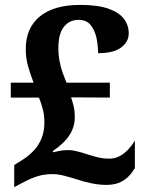

<svg xmlns="http://www.w3.org/2000/svg" viewBox="-20 -744 599 783"><path d="M414 10Q383 10 350.5 3Q318 -4 295 -12Q270 -20 243 -27Q216 -34 196 -34Q162 -34 135.5 -26Q109 -18 82 -4L38 19V-71L70 -91Q91 -104 112 -124Q133 -144 147 -174Q161 -204 161 -244Q161 -273 155 -297Q149 -321 139 -346H24V-407H117Q107 -432 96 -468.5Q85 -505 85 -543Q85 -630 142.5 -677Q200 -724 307 -724Q379 -724 422.5 -708.5Q466 -693 485.5 -667Q505 -641 505 -608Q505 -573 473.5 -550Q442 -527 380 -527Q380 -558 373.5 -589Q367 -620 350 -641.5Q333 -663 300 -663Q263 -663 240.5 -634.5Q218 -606 218 -547Q218 -520 223 -494Q228 -468 236 -446Q244 -424 251 -407H428V-346L270 -347Q277 -325 281 -308Q285 -291 285 -265Q285 -239 275 -215Q265 -191 245 -169.5Q225 -148 195 -128L198 -123Q204 -125 221.5 -128.5Q239 -132 257 -132Q271 -132 283 -129.5Q295 -127 309.5 -123Q324 -119 345 -112Q367 -105 385 -101Q403 -97 425 -97Q448 -97 466.5 -106.5Q485 -116 501 -132.5Q517 -149 530 -171V-59Q517 -36 500 -20.5Q483 -5 462 2.5Q441 10 414 10Z"/></svg>

Font: Noto Serif Tamil
Style: Bold
Weight: 700
Designer: Indian Type Foundry, Tom Grace, and the Monotype Design Team
Foundry: Monotype Imaging Inc.
Version: Version 2.003